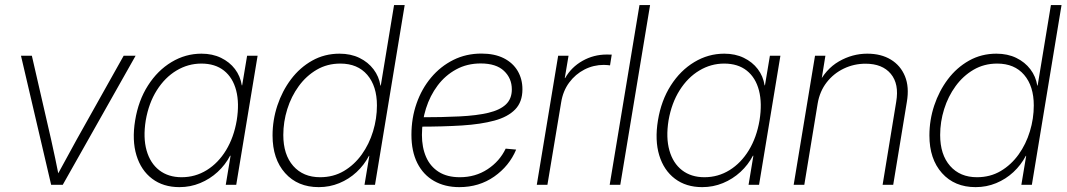

<svg xmlns="http://www.w3.org/2000/svg" viewBox="-20 -748 4316 777"><path d="M187 0 64.9 -522.5H108.9L187 -182.6Q195.8 -144.5 203.6 -106.2Q211.4 -67.9 219.2 -29.8H206.5Q227.5 -67.9 248.3 -106.2Q269 -144.5 290 -182.6L480.5 -522.5H528.8L233.9 0Z M706.1 9.3Q640.6 9.3 595.7 -24.7Q550.8 -58.6 532.2 -119.4Q513.7 -180.2 526.9 -260.7Q540 -341.3 578.9 -402.1Q617.7 -462.9 674.1 -496.8Q730.5 -530.8 795.4 -530.8Q839.8 -530.8 874.5 -513.9Q909.2 -497.1 930.9 -468.5Q952.6 -439.9 958.5 -402.8H960L980 -522.5H1022.5L936 0H893.6L913.1 -117.7H911.1Q892.1 -81.1 860.8 -52.2Q829.6 -23.4 790 -7.1Q750.5 9.3 706.1 9.3ZM714.8 -30.8Q770.5 -30.8 816.9 -59.6Q863.3 -88.4 894.8 -140.1Q926.3 -191.9 938 -260.7Q949.2 -330.1 935.8 -381.8Q922.4 -433.6 886.5 -462.2Q850.6 -490.7 794.9 -490.7Q741.2 -490.7 694.3 -462.6Q647.5 -434.6 614.7 -382.8Q582 -331.1 569.8 -260.7Q558.6 -190.9 573.2 -139.2Q587.9 -87.4 624.5 -59.1Q661.1 -30.8 714.8 -30.8Z M1270 9.3Q1184.6 9.3 1133.8 -47.6Q1083 -104.5 1083 -199.7Q1083 -262.2 1102.5 -321Q1122.1 -379.9 1157.7 -427.2Q1193.4 -474.6 1243.4 -502.7Q1293.5 -530.8 1354 -530.8Q1399.4 -530.8 1434.6 -513.7Q1469.7 -496.6 1491.7 -467.5Q1513.7 -438.5 1519.5 -401.9H1521L1574.7 -727.5H1617.7L1497.6 0H1455.1L1474.6 -117.2H1473.1Q1453.6 -80.1 1422.9 -51.5Q1392.1 -22.9 1353 -6.8Q1314 9.3 1270 9.3ZM1275.4 -30.8Q1329.1 -30.8 1371.6 -55.9Q1414.1 -81.1 1444.1 -123Q1474.1 -165 1489.7 -216.6Q1505.4 -268.1 1505.4 -321.3Q1505.4 -399.4 1466.3 -445.1Q1427.2 -490.7 1357.4 -490.7Q1304.2 -490.7 1261.7 -465.8Q1219.2 -440.9 1189 -399.4Q1158.7 -357.9 1142.6 -306.4Q1126.5 -254.9 1126.5 -201.7Q1126.5 -122.1 1166.7 -76.4Q1207 -30.8 1275.4 -30.8Z M1838.9 9.3Q1780.3 9.3 1736.6 -15.6Q1692.9 -40.5 1668.9 -87.9Q1645 -135.3 1645 -202.6Q1645 -270 1665.8 -329.3Q1686.5 -388.7 1724.6 -434.1Q1762.7 -479.5 1814.5 -505.4Q1866.2 -531.2 1928.2 -531.2Q1981.4 -531.2 2018.6 -512.5Q2055.7 -493.7 2075 -460.9Q2094.2 -428.2 2094.2 -386.7Q2094.2 -335.4 2064.9 -305.2Q2035.6 -274.9 1981 -260Q1926.3 -245.1 1849.1 -240.2Q1772 -235.4 1675.8 -235.4L1679.7 -273.4Q1770.5 -273.4 1839.8 -276.9Q1909.2 -280.3 1956.3 -291.5Q2003.4 -302.7 2027.3 -325.4Q2051.3 -348.1 2051.3 -386.2Q2051.3 -431.2 2019.5 -461.2Q1987.8 -491.2 1925.3 -491.2Q1870.1 -491.2 1825.9 -467Q1781.7 -442.9 1751 -401.9Q1720.2 -360.8 1703.9 -309.1Q1687.5 -257.3 1687.5 -201.7Q1687.5 -151.4 1704.3 -112.8Q1721.2 -74.2 1755.4 -52.5Q1789.6 -30.8 1840.8 -30.8Q1903.8 -30.8 1952.9 -63Q2002 -95.2 2026.4 -146.5L2068.8 -142.6Q2041 -76.2 1980 -33.4Q1918.9 9.3 1838.9 9.3Z M2152.3 0 2238.8 -522.5H2280.8L2265.6 -432.1H2267.1Q2292 -476.1 2337.2 -501.7Q2382.3 -527.3 2435.5 -527.3Q2442.4 -527.3 2446.8 -527.1Q2451.2 -526.9 2455.6 -526.9L2448.7 -483.4Q2444.8 -483.9 2438.7 -484.6Q2432.6 -485.4 2423.8 -485.4Q2381.8 -485.4 2345.2 -466.6Q2308.6 -447.8 2283.4 -413.8Q2258.3 -379.9 2251 -334L2195.3 0Z M2610.8 -727.5 2490.2 0H2447.3L2567.9 -727.5Z M2821.8 9.3Q2756.3 9.3 2711.4 -24.7Q2666.5 -58.6 2647.9 -119.4Q2629.4 -180.2 2642.6 -260.7Q2655.8 -341.3 2694.6 -402.1Q2733.4 -462.9 2789.8 -496.8Q2846.2 -530.8 2911.1 -530.8Q2955.6 -530.8 2990.2 -513.9Q3024.9 -497.1 3046.6 -468.5Q3068.4 -439.9 3074.2 -402.8H3075.7L3095.7 -522.5H3138.2L3051.8 0H3009.3L3028.8 -117.7H3026.9Q3007.8 -81.1 2976.6 -52.2Q2945.3 -23.4 2905.8 -7.1Q2866.2 9.3 2821.8 9.3ZM2830.6 -30.8Q2886.2 -30.8 2932.6 -59.6Q2979 -88.4 3010.5 -140.1Q3042 -191.9 3053.7 -260.7Q3064.9 -330.1 3051.5 -381.8Q3038.1 -433.6 3002.2 -462.2Q2966.3 -490.7 2910.6 -490.7Q2856.9 -490.7 2810.1 -462.6Q2763.2 -434.6 2730.5 -382.8Q2697.8 -331.1 2685.5 -260.7Q2674.3 -190.9 2689 -139.2Q2703.6 -87.4 2740.2 -59.1Q2776.9 -30.8 2830.6 -30.8Z M3289.1 -329.6 3234.9 0H3191.9L3278.3 -522.5H3320.3L3300.8 -401.9L3289.6 -403.3Q3320.8 -468.3 3375 -499.5Q3429.2 -530.8 3489.7 -530.8Q3545.9 -530.8 3585.2 -506.8Q3624.5 -482.9 3642.3 -439.5Q3660.2 -396 3649.9 -335.4L3594.7 0H3551.8L3606.9 -336.4Q3619.1 -408.2 3585 -449.2Q3550.8 -490.2 3482.9 -490.2Q3436 -490.2 3394.8 -470.5Q3353.5 -450.7 3325.4 -414.6Q3297.4 -378.4 3289.1 -329.6Z M3928.2 9.3Q3842.8 9.3 3792 -47.6Q3741.2 -104.5 3741.2 -199.7Q3741.2 -262.2 3760.7 -321Q3780.3 -379.9 3815.9 -427.2Q3851.6 -474.6 3901.6 -502.7Q3951.7 -530.8 4012.2 -530.8Q4057.6 -530.8 4092.8 -513.7Q4127.9 -496.6 4149.9 -467.5Q4171.9 -438.5 4177.7 -401.9H4179.2L4232.9 -727.5H4275.9L4155.8 0H4113.3L4132.8 -117.2H4131.3Q4111.8 -80.1 4081.1 -51.5Q4050.3 -22.9 4011.2 -6.8Q3972.2 9.3 3928.2 9.3ZM3933.6 -30.8Q3987.3 -30.8 4029.8 -55.9Q4072.3 -81.1 4102.3 -123Q4132.3 -165 4147.9 -216.6Q4163.6 -268.1 4163.6 -321.3Q4163.6 -399.4 4124.5 -445.1Q4085.4 -490.7 4015.6 -490.7Q3962.4 -490.7 3919.9 -465.8Q3877.4 -440.9 3847.2 -399.4Q3816.9 -357.9 3800.8 -306.4Q3784.7 -254.9 3784.7 -201.7Q3784.7 -122.1 3825 -76.4Q3865.2 -30.8 3933.6 -30.8Z"/></svg>

Font: Inter 28pt ExtraLight
Style: Italic
Weight: 250
Italic angle: -9.3988°
Designer: Rasmus Andersson
Foundry: rsms
Version: Version 4.001;git-66647c0bb